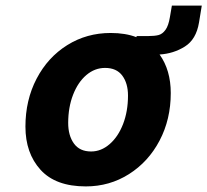

<svg xmlns="http://www.w3.org/2000/svg" viewBox="-20 -658 742 687"><path d="M702 -638 692 -577Q682 -517 641.5 -491.5Q601 -466 551 -463Q591 -407 591 -325Q591 -231 551 -155Q511 -79 441.5 -35Q372 9 287 9Q179 9 125 -50.5Q71 -110 71 -205Q71 -300 111 -376.5Q151 -453 220.5 -496.5Q290 -540 376 -540Q429 -540 468 -525L469 -529H511Q533 -529 547 -532.5Q561 -536 572 -551Q583 -566 588 -597L595 -638ZM438 -316Q438 -360 417.5 -387.5Q397 -415 356 -415Q319 -415 289 -389.5Q259 -364 241.5 -319Q224 -274 224 -218Q224 -173 244.5 -144.5Q265 -116 306 -116Q342 -116 372.5 -142.5Q403 -169 420.5 -214.5Q438 -260 438 -316Z"/></svg>

Font: Be Vietnam ExtraBold
Style: Italic
Weight: 800
Italic angle: -9.778°
Designer: Gabriel Lam
Foundry: TypeRant
Version: Version 3.000